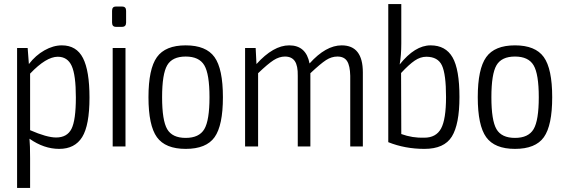

<svg xmlns="http://www.w3.org/2000/svg" viewBox="-20 -720 2780 944"><path d="M284 -497Q356 -497 388 -434.5Q420 -372 420 -240Q420 -104 384 -46Q348 12 271 12Q196 12 125 -38Q128 -5 128 57V204H64V-484H116L122 -405Q155 -448 198.5 -472.5Q242 -497 284 -497ZM256 -44Q310 -44 331.5 -86.5Q353 -129 353 -241Q353 -351 332.5 -396Q312 -441 264 -441Q207 -441 128 -358V-80Q210 -44 256 -44Z M550 -688H580Q600 -688 600 -667V-609Q600 -588 580 -588H550Q531 -588 531 -609V-667Q531 -688 550 -688ZM597 0H534V-484H597Z M1076 -242Q1076 -103 1035 -45.5Q994 12 893 12Q793 12 751.5 -45.5Q710 -103 710 -242Q710 -381 751.5 -439Q793 -497 893 -497Q993 -497 1034.5 -439.5Q1076 -382 1076 -242ZM984.5 -399Q959 -442 893 -442Q827 -442 802 -399Q777 -356 777 -242Q777 -128 802 -85Q827 -42 893 -42Q959 -42 984.5 -85Q1010 -128 1010 -242Q1010 -356 984.5 -399Z M1660 -497Q1764 -497 1764 -364V0H1702V-347Q1701 -397 1686.5 -419.5Q1672 -442 1639 -442Q1610 -442 1583 -424.5Q1556 -407 1506 -360V0H1444V-347Q1445 -397 1429.5 -419.5Q1414 -442 1381 -442Q1353 -442 1325 -424Q1297 -406 1249 -360V0H1185V-484H1237L1241 -405Q1324 -497 1402 -497Q1485 -497 1502 -408Q1582 -497 1660 -497Z M2097 -497Q2171 -497 2205 -438Q2239 -379 2239 -243Q2239 -109 2201.5 -48.5Q2164 12 2067 12Q1971 12 1889 -21V-700H1953V-506Q1953 -448 1945 -403Q2020 -497 2097 -497ZM2066 -43Q2124 -43 2148.5 -88Q2173 -133 2173 -243Q2173 -355 2153 -398Q2133 -441 2076 -441Q2047 -441 2019 -422Q1991 -403 1952 -361L1953 -61Q2008 -41 2066 -43Z M2695 -242Q2695 -103 2654 -45.5Q2613 12 2512 12Q2412 12 2370.5 -45.5Q2329 -103 2329 -242Q2329 -381 2370.5 -439Q2412 -497 2512 -497Q2612 -497 2653.5 -439.5Q2695 -382 2695 -242ZM2603.5 -399Q2578 -442 2512 -442Q2446 -442 2421 -399Q2396 -356 2396 -242Q2396 -128 2421 -85Q2446 -42 2512 -42Q2578 -42 2603.5 -85Q2629 -128 2629 -242Q2629 -356 2603.5 -399Z"/></svg>

Font: exo2condensed_l
Style: Regular
Weight: 300
Width: 3
Designer: Natanael Gama
Version: Version 1.001;PS 001.001;hotconv 1.0.70;makeotf.lib2.5.58329